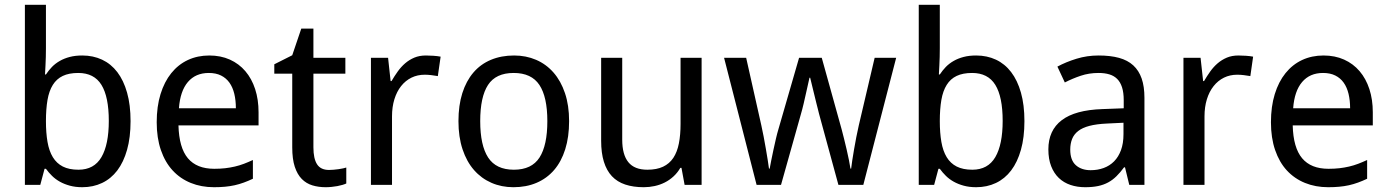

<svg xmlns="http://www.w3.org/2000/svg" viewBox="-20 -780 5862 810"><path d="M327.1 -545.9Q373 -545.9 410.6 -528.3Q448.2 -510.7 474.9 -475.8Q501.5 -440.9 516.1 -389.2Q530.8 -337.4 530.8 -269Q530.8 -200.2 516.1 -148.2Q501.5 -96.2 474.9 -61Q448.2 -25.9 410.6 -8.1Q373 9.8 327.1 9.8Q298.3 9.8 274.9 3.4Q251.5 -2.9 232.7 -13.4Q213.9 -23.9 199.5 -38.1Q185.1 -52.2 173.8 -67.9H168L149.9 0H85V-759.8H173.8V-576.2Q173.8 -559.1 173.3 -539.8Q172.9 -520.5 171.9 -503.9Q170.9 -484.4 169.9 -465.8H173.8Q185.1 -482.9 199.2 -497.6Q213.4 -512.2 232.2 -522.9Q251 -533.7 274.4 -539.8Q297.9 -545.9 327.1 -545.9ZM310.1 -472.2Q271 -472.2 244.9 -459.7Q218.8 -447.3 202.9 -421.9Q187 -396.5 180.4 -358.4Q173.8 -320.3 173.8 -269Q173.8 -219.7 180.4 -181.4Q187 -143.1 202.9 -116.9Q218.8 -90.8 245.1 -77.4Q271.5 -64 311 -64Q377 -64 408 -117.2Q439 -170.4 439 -270Q439 -371.6 408 -421.9Q377 -472.2 310.1 -472.2Z M882.8 9.8Q829.1 9.8 784.7 -8.3Q740.2 -26.4 708.3 -61Q676.3 -95.7 658.7 -147Q641.1 -198.2 641.1 -264.2Q641.1 -330.6 657.2 -382.8Q673.3 -435.1 702.6 -471.4Q731.9 -507.8 772.7 -526.9Q813.5 -545.9 862.8 -545.9Q911.1 -545.9 949.7 -528.6Q988.3 -511.2 1015.1 -479.7Q1042 -448.2 1056.4 -404.1Q1070.8 -359.9 1070.8 -306.2V-251H732.9Q735.4 -156.7 772.7 -112.3Q810.1 -67.9 883.8 -67.9Q908.7 -67.9 929.9 -70.3Q951.2 -72.8 970.9 -77.4Q990.7 -82 1009.3 -89.1Q1027.8 -96.2 1046.9 -105V-25.9Q1027.3 -16.6 1008.5 -9.8Q989.7 -2.9 970 1.5Q950.2 5.9 929 7.8Q907.7 9.8 882.8 9.8ZM860.8 -472.2Q805.2 -472.2 772.7 -434.1Q740.2 -396 734.9 -323.2H975.1Q975.1 -356.4 968.5 -384Q961.9 -411.6 948 -431.2Q934.1 -450.7 912.6 -461.4Q891.1 -472.2 860.8 -472.2Z M1368.2 -63Q1377 -63 1387.9 -64Q1398.9 -64.9 1409.2 -66.4Q1419.4 -67.9 1428 -69.8Q1436.5 -71.8 1440.9 -73.2V-5.9Q1434.6 -2.9 1424.8 0Q1415 2.9 1403.3 5.1Q1391.6 7.3 1378.9 8.5Q1366.2 9.8 1354 9.8Q1323.7 9.8 1297.9 2Q1272 -5.9 1253.2 -24.9Q1234.4 -43.9 1223.6 -76.4Q1212.9 -108.9 1212.9 -158.2V-469.2H1137.2V-508.8L1212.9 -546.9L1251 -659.2H1302.2V-536.1H1437V-469.2H1302.2V-158.2Q1302.2 -110.8 1317.6 -86.9Q1333 -63 1368.2 -63Z M1776.9 -545.9Q1791 -545.9 1808.6 -544.7Q1826.2 -543.5 1838.9 -541L1827.1 -459Q1813.5 -461.4 1799.1 -463.1Q1784.7 -464.8 1772 -464.8Q1741.2 -464.8 1715.8 -452.4Q1690.4 -439.9 1672.1 -416.7Q1653.8 -393.6 1643.8 -361.1Q1633.8 -328.6 1633.8 -289.1V0H1544.9V-536.1H1617.2L1627.9 -438H1631.8Q1644 -459 1658 -478.5Q1671.9 -498 1689.2 -512.9Q1706.5 -527.8 1728 -536.9Q1749.5 -545.9 1776.9 -545.9Z M2380.9 -269Q2380.9 -202.1 2364.5 -150.1Q2348.1 -98.1 2317.6 -62.7Q2287.1 -27.3 2243.7 -8.8Q2200.2 9.8 2146 9.8Q2095.7 9.8 2053.2 -8.8Q2010.7 -27.3 1979.7 -62.7Q1948.7 -98.1 1931.4 -150.1Q1914.1 -202.1 1914.1 -269Q1914.1 -335.4 1930.4 -387Q1946.8 -438.5 1977.1 -473.9Q2007.3 -509.3 2051 -527.6Q2094.7 -545.9 2148.9 -545.9Q2199.2 -545.9 2241.7 -527.6Q2284.2 -509.3 2315.2 -473.9Q2346.2 -438.5 2363.5 -387Q2380.9 -335.4 2380.9 -269ZM2005.9 -269Q2005.9 -167 2039.3 -115.5Q2072.8 -64 2147.9 -64Q2223.1 -64 2256.1 -115.5Q2289.1 -167 2289.1 -269Q2289.1 -371.1 2255.6 -421.6Q2222.2 -472.2 2147 -472.2Q2071.8 -472.2 2038.8 -421.6Q2005.9 -371.1 2005.9 -269Z M2868.2 0 2855 -71.8H2850.1Q2837.9 -50.8 2821 -35.4Q2804.2 -20 2784.2 -10Q2764.2 0 2741.7 4.9Q2719.2 9.8 2695.8 9.8Q2651.4 9.8 2617.7 -1.5Q2584 -12.7 2561.5 -36.6Q2539.1 -60.5 2527.6 -97.7Q2516.1 -134.8 2516.1 -186V-536.1H2605V-190.9Q2605 -127.4 2630.9 -95.7Q2656.7 -64 2710.9 -64Q2750.5 -64 2777.3 -76.7Q2804.2 -89.4 2820.6 -114Q2836.9 -138.7 2844 -174.8Q2851.1 -210.9 2851.1 -257.8V-536.1H2939.9V0Z M3517.1 0 3435.1 -300.8Q3433.1 -309.6 3430.2 -320.6Q3427.2 -331.5 3424.3 -343.8Q3421.4 -356 3418.2 -368.7Q3415 -381.3 3412.1 -393.6Q3405.3 -421.9 3397.9 -452.1H3395Q3388.2 -421.4 3381.8 -393.1Q3376.5 -368.7 3370.4 -342.8Q3364.3 -316.9 3358.9 -298.8L3274.9 0H3171.9L3034.7 -536.1H3127.9L3191.9 -251Q3196.8 -229 3201.7 -203.4Q3206.5 -177.7 3210.9 -152.6Q3215.3 -127.4 3218.8 -105.2Q3222.2 -83 3224.1 -68.8H3227.1Q3229.5 -81.5 3233.6 -102.8Q3237.8 -124 3242.9 -147.7Q3248 -171.4 3253.4 -194.6Q3258.8 -217.8 3263.7 -233.9L3351.1 -536.1H3446.8L3530.8 -233.9Q3535.2 -217.3 3540.8 -194.8Q3546.4 -172.4 3551.8 -149.2Q3557.1 -126 3561.5 -104.5Q3565.9 -83 3567.9 -68.8H3570.8Q3572.3 -81.5 3575.4 -102.8Q3578.6 -124 3583 -149.4Q3587.4 -174.8 3592.5 -201.4Q3597.7 -228 3603 -251L3669.9 -536.1H3760.7L3622.1 0Z M4098.1 -545.9Q4144 -545.9 4181.6 -528.3Q4219.2 -510.7 4245.8 -475.8Q4272.5 -440.9 4287.1 -389.2Q4301.8 -337.4 4301.8 -269Q4301.8 -200.2 4287.1 -148.2Q4272.5 -96.2 4245.8 -61Q4219.2 -25.9 4181.6 -8.1Q4144 9.8 4098.1 9.8Q4069.3 9.8 4045.9 3.4Q4022.5 -2.9 4003.7 -13.4Q3984.9 -23.9 3970.5 -38.1Q3956.1 -52.2 3944.8 -67.9H3939L3920.9 0H3856V-759.8H3944.8V-576.2Q3944.8 -559.1 3944.3 -539.8Q3943.8 -520.5 3942.9 -503.9Q3941.9 -484.4 3940.9 -465.8H3944.8Q3956.1 -482.9 3970.2 -497.6Q3984.4 -512.2 4003.2 -522.9Q4022 -533.7 4045.4 -539.8Q4068.8 -545.9 4098.1 -545.9ZM4081.1 -472.2Q4042 -472.2 4015.9 -459.7Q3989.7 -447.3 3973.9 -421.9Q3958 -396.5 3951.4 -358.4Q3944.8 -320.3 3944.8 -269Q3944.8 -219.7 3951.4 -181.4Q3958 -143.1 3973.9 -116.9Q3989.7 -90.8 4016.1 -77.4Q4042.5 -64 4082 -64Q4147.9 -64 4179 -117.2Q4210 -170.4 4210 -270Q4210 -371.6 4179 -421.9Q4147.9 -472.2 4081.1 -472.2Z M4744.1 0 4726.1 -74.2H4722.2Q4706.1 -52.2 4689.9 -36.4Q4673.8 -20.5 4654.8 -10.3Q4635.7 0 4612.3 4.9Q4588.9 9.8 4558.1 9.8Q4524.4 9.8 4496.1 0.2Q4467.8 -9.3 4447 -29.1Q4426.3 -48.8 4414.6 -78.9Q4402.8 -108.9 4402.8 -149.9Q4402.8 -230 4459.2 -272.9Q4515.6 -315.9 4630.9 -319.8L4720.7 -323.2V-356.9Q4720.7 -389.6 4713.6 -411.6Q4706.5 -433.6 4693.1 -447Q4679.7 -460.4 4659.9 -466.3Q4640.1 -472.2 4614.7 -472.2Q4574.2 -472.2 4539.3 -460.4Q4504.4 -448.7 4472.2 -432.1L4440.9 -499Q4477.1 -518.6 4521.5 -532.2Q4565.9 -545.9 4614.7 -545.9Q4664.6 -545.9 4700.9 -535.9Q4737.3 -525.9 4761 -504.2Q4784.7 -482.4 4796.4 -448.7Q4808.1 -415 4808.1 -367.2V0ZM4581.1 -62Q4610.8 -62 4636.2 -71.3Q4661.6 -80.6 4680.2 -99.4Q4698.7 -118.2 4709.2 -146.7Q4719.7 -175.3 4719.7 -213.9V-262.2L4649.9 -258.8Q4606 -256.8 4576.2 -249Q4546.4 -241.2 4528.6 -227.3Q4510.7 -213.4 4502.9 -193.6Q4495.1 -173.8 4495.1 -148.9Q4495.1 -104 4518.8 -83Q4542.5 -62 4581.1 -62Z M5204.6 -545.9Q5218.8 -545.9 5236.3 -544.7Q5253.9 -543.5 5266.6 -541L5254.9 -459Q5241.2 -461.4 5226.8 -463.1Q5212.4 -464.8 5199.7 -464.8Q5168.9 -464.8 5143.6 -452.4Q5118.2 -439.9 5099.9 -416.7Q5081.5 -393.6 5071.5 -361.1Q5061.5 -328.6 5061.5 -289.1V0H4972.7V-536.1H5044.9L5055.7 -438H5059.6Q5071.8 -459 5085.7 -478.5Q5099.6 -498 5116.9 -512.9Q5134.3 -527.8 5155.8 -536.9Q5177.2 -545.9 5204.6 -545.9Z M5583.5 9.8Q5529.8 9.8 5485.4 -8.3Q5440.9 -26.4 5408.9 -61Q5377 -95.7 5359.4 -147Q5341.8 -198.2 5341.8 -264.2Q5341.8 -330.6 5357.9 -382.8Q5374 -435.1 5403.3 -471.4Q5432.6 -507.8 5473.4 -526.9Q5514.2 -545.9 5563.5 -545.9Q5611.8 -545.9 5650.4 -528.6Q5689 -511.2 5715.8 -479.7Q5742.7 -448.2 5757.1 -404.1Q5771.5 -359.9 5771.5 -306.2V-251H5433.6Q5436 -156.7 5473.4 -112.3Q5510.7 -67.9 5584.5 -67.9Q5609.4 -67.9 5630.6 -70.3Q5651.9 -72.8 5671.6 -77.4Q5691.4 -82 5710 -89.1Q5728.5 -96.2 5747.6 -105V-25.9Q5728 -16.6 5709.2 -9.8Q5690.4 -2.9 5670.7 1.5Q5650.9 5.9 5629.6 7.8Q5608.4 9.8 5583.5 9.8ZM5561.5 -472.2Q5505.9 -472.2 5473.4 -434.1Q5440.9 -396 5435.5 -323.2H5675.8Q5675.8 -356.4 5669.2 -384Q5662.6 -411.6 5648.7 -431.2Q5634.8 -450.7 5613.3 -461.4Q5591.8 -472.2 5561.5 -472.2Z"/></svg>

Font: WenQuanYi Micro Hei
Style: Regular
Weight: 400
Foundry: Ascender Corporation
Version: Version 0.2.0-beta